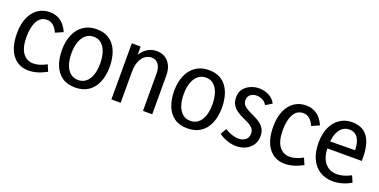

<svg xmlns="http://www.w3.org/2000/svg" viewBox="-19 -1199 3608 1829"><g transform="rotate(20 1784.5 -284.5)"><path d="M261 12Q157 12 97 -65.5Q37 -143 37 -286Q37 -378 65.5 -444Q94 -510 145.5 -545.5Q197 -581 265 -581Q329 -581 376 -547.5Q423 -514 452 -447L375 -413Q357 -455 329 -479Q301 -503 264 -503Q200 -503 167 -444Q134 -385 134 -284Q134 -176 173.5 -121.5Q213 -67 282 -67Q309 -67 342 -76.5Q375 -86 414 -107L442 -41Q392 -14 347 -1Q302 12 261 12Z M881 -283Q881 -350 864 -400Q847 -450 815 -477Q783 -504 737 -504Q691 -504 658 -476.5Q625 -449 607.5 -399.5Q590 -350 590 -284Q590 -217 607 -168Q624 -119 656.5 -92Q689 -65 735 -65Q782 -65 814.5 -92Q847 -119 864 -168Q881 -217 881 -283ZM977 -284Q977 -195 948.5 -128Q920 -61 865.5 -24.5Q811 12 732 12Q652 12 599 -25.5Q546 -63 520 -129.5Q494 -196 494 -283Q494 -371 523 -438.5Q552 -506 607.5 -543.5Q663 -581 740 -581Q820 -581 872.5 -543.5Q925 -506 951 -439Q977 -372 977 -284Z M1418 0V-378Q1418 -439 1392.5 -472.5Q1367 -506 1322 -506Q1289 -506 1259 -485Q1229 -464 1210.5 -421Q1192 -378 1192 -312V0H1098V-569H1187L1190 -411H1161Q1183 -498 1233.5 -539.5Q1284 -581 1347 -581Q1396 -581 1433 -559Q1470 -537 1491 -494.5Q1512 -452 1512 -389V0Z M2019 -283Q2019 -350 2002 -400Q1985 -450 1953 -477Q1921 -504 1875 -504Q1829 -504 1796 -476.5Q1763 -449 1745.5 -399.5Q1728 -350 1728 -284Q1728 -217 1745 -168Q1762 -119 1794.5 -92Q1827 -65 1873 -65Q1920 -65 1952.5 -92Q1985 -119 2002 -168Q2019 -217 2019 -283ZM2115 -284Q2115 -195 2086.5 -128Q2058 -61 2003.5 -24.5Q1949 12 1870 12Q1790 12 1737 -25.5Q1684 -63 1658 -129.5Q1632 -196 1632 -283Q1632 -371 1661 -438.5Q1690 -506 1745.5 -543.5Q1801 -581 1878 -581Q1958 -581 2010.5 -543.5Q2063 -506 2089 -439Q2115 -372 2115 -284Z M2366 12Q2321 12 2274.5 -3.5Q2228 -19 2188 -49L2224 -109Q2256 -87 2293.5 -75Q2331 -63 2364 -63Q2404 -63 2432 -85Q2460 -107 2460 -150Q2460 -181 2442 -201.5Q2424 -222 2395 -237Q2366 -252 2333.5 -266.5Q2301 -281 2272 -301Q2243 -321 2225 -351.5Q2207 -382 2207 -429Q2207 -477 2233 -511Q2259 -545 2300.5 -563Q2342 -581 2387 -581Q2437 -581 2484 -558.5Q2531 -536 2556 -487L2492 -450Q2475 -480 2446 -494Q2417 -508 2388 -508Q2365 -508 2345 -499.5Q2325 -491 2312.5 -473.5Q2300 -456 2300 -430Q2300 -400 2318 -380.5Q2336 -361 2365 -346Q2394 -331 2426.5 -316Q2459 -301 2488 -281Q2517 -261 2535 -231Q2553 -201 2553 -156Q2553 -102 2526.5 -64.5Q2500 -27 2457.5 -7.5Q2415 12 2366 12Z M2859 12Q2755 12 2695 -65.5Q2635 -143 2635 -286Q2635 -378 2663.5 -444Q2692 -510 2743.5 -545.5Q2795 -581 2863 -581Q2927 -581 2974 -547.5Q3021 -514 3050 -447L2973 -413Q2955 -455 2927 -479Q2899 -503 2862 -503Q2798 -503 2765 -444Q2732 -385 2732 -284Q2732 -176 2771.5 -121.5Q2811 -67 2880 -67Q2907 -67 2940 -76.5Q2973 -86 3012 -107L3040 -41Q2990 -14 2945 -1Q2900 12 2859 12Z M3345 12Q3271 12 3214 -22.5Q3157 -57 3125 -124Q3093 -191 3093 -288Q3093 -380 3123.5 -445.5Q3154 -511 3207 -546Q3260 -581 3327 -581Q3404 -581 3451 -546.5Q3498 -512 3519 -448Q3540 -384 3540 -297V-265H3146L3147 -336L3445 -339Q3445 -372 3438.5 -402.5Q3432 -433 3418 -456.5Q3404 -480 3381.5 -493Q3359 -506 3326 -506Q3264 -506 3227 -447.5Q3190 -389 3190 -284Q3190 -178 3235.5 -121.5Q3281 -65 3356 -65Q3392 -65 3426.5 -75Q3461 -85 3500 -105L3528 -40Q3482 -13 3435.5 -0.5Q3389 12 3345 12Z"/></g></svg>

Font: Yaldevi Medium
Style: Regular
Weight: 500
Designer: Sol Matas, Rajitha Manaperi, Kosala Senevirathne
Foundry: Mooniak
Version: Version 1.100